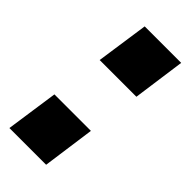

<svg xmlns="http://www.w3.org/2000/svg" viewBox="-172 -537 573 573"><g transform="rotate(45 114.5 -250.0)"><path d="M177 -166 154 0H-1L23 -166ZM224 -500 201 -334H46L70 -500Z"/></g></svg>

Font: Pathway Extreme Condensed ExtraBold
Style: Italic
Weight: 800
Width: 3
Italic angle: -8°
Version: Version 1.001;gftools[0.9.26]